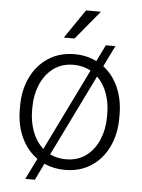

<svg xmlns="http://www.w3.org/2000/svg" viewBox="-56 -793 669 906"><g transform="rotate(5 278.5 -340.5)"><path d="M43.9 -256.3V-272Q43.9 -349.1 73.2 -409.2Q102.5 -469.2 155.5 -503.7Q208.5 -538.1 279.3 -538.1Q336.4 -538.1 383.8 -514.6L421.9 -592.8H467.3L418.5 -493.2Q464.4 -458.5 489.7 -400.9Q515.1 -343.3 515.1 -272V-256.3Q515.1 -179.7 486.1 -119.4Q457 -59.1 404.3 -24.7Q351.6 9.8 280.3 9.8Q227.1 9.8 182.1 -10.7L143.6 68.4H98.1L147 -30.8Q98.1 -65.4 71 -124Q43.9 -182.6 43.9 -256.3ZM102.1 -272V-256.3Q102.1 -203.1 119.6 -156.5Q137.2 -109.9 170.9 -80.1L360.4 -467.3Q324.2 -487.8 279.3 -487.8Q222.2 -487.8 182.6 -457.5Q143.1 -427.2 122.6 -378.2Q102.1 -329.1 102.1 -272ZM457 -272Q457 -322.3 440.9 -367.2Q424.8 -412.1 393.6 -442.4L205.1 -57.1Q239.3 -40.5 280.3 -40.5Q337.4 -40.5 376.7 -70.3Q416 -100.1 436.5 -149.4Q457 -198.7 457 -256.3ZM221.2 -611.8 314.5 -748.5H385.3L272 -611.8Z"/></g></svg>

Font: Vazirmatn RD FD ExtraLight
Style: Regular
Weight: 200
Designer: Saber Rastikerdar
Foundry: Saber Rastikerdar
Version: Version 33.003